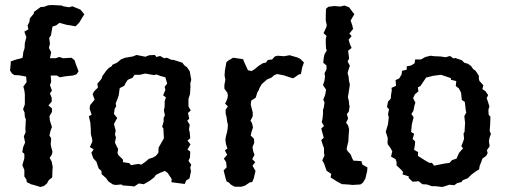

<svg xmlns="http://www.w3.org/2000/svg" viewBox="-20 -731 2023 765"><path d="M155 10 141 14 115 6 106 4 87 -5 85 -16 77 -28V-54L69 -73L77 -100V-118L69 -125L72 -144L80 -163L75 -188L82 -204L81 -220L82 -235L83 -256L79 -265L78 -282L72 -296L79 -315V-331V-356L77 -371L73 -386L86 -404L84 -426L56 -431L37 -432L28 -438L20 -450L23 -480L22 -486L45 -494L58 -497L70 -501L73 -524L78 -539L79 -560L85 -583L77 -605L93 -614L90 -630L97 -643L99 -658L114 -676L116 -684L142 -703L156 -704L172 -710L189 -711L226 -709L232 -706L255 -702L268 -706L300 -693L306 -686L316 -674L307 -660L297 -643L291 -636L281 -626L260 -630L246 -632L217 -640L204 -630L189 -625L183 -590L176 -580L179 -557L175 -540L184 -523L179 -499H202L216 -504L232 -499L265 -501L277 -491L282 -476L293 -447L285 -435L270 -430L241 -427L218 -423L207 -430H182L184 -405L179 -392L187 -370L179 -359L186 -341V-326L173 -311L187 -299V-285L177 -268L179 -250L187 -225L181 -209L177 -191L184 -180L182 -156L184 -145L189 -127L187 -116L178 -102L186 -87L190 -66L189 -53L188 -24L175 -14L167 0Z M515 12 500 10 470 8 463 4 441 6 430 4 412 -8 403 -21 385 -37 384 -50 373 -60 368 -75 364 -87 352 -100 344 -122 353 -136 338 -145 348 -167 347 -177 342 -197V-212L340 -242L334 -268L345 -274L337 -298L339 -312L357 -334L349 -356L355 -367L370 -382L368 -398L378 -409L385 -418L388 -428L403 -449L413 -460L425 -467L428 -473L446 -481L463 -495L479 -501L509 -506L524 -512L559 -505L575 -511L597 -512L603 -504L618 -508L634 -499L645 -501L662 -493L673 -492L707 -481L714 -471L725 -463L736 -447L742 -413L738 -398L739 -387L737 -356L731 -337V-323V-307L740 -291L729 -281L734 -258L726 -250L736 -234L733 -215L736 -203L738 -180L727 -171L739 -156L727 -135L738 -127L737 -104L731 -90L742 -75L738 -63L741 -49L735 -20L722 -12L716 2L678 -3L663 -5L664 -18L648 -42L637 -50L619 -43L601 -34L595 -25L577 -11L553 3L533 0ZM502 -73 532 -78 543 -75 559 -86 573 -98 589 -103 601 -110 611 -122 612 -143 616 -150 629 -173 633 -180 631 -219 626 -226 632 -247V-261L637 -272L633 -291L636 -306V-327L641 -343L630 -351L639 -373L636 -385L646 -398L639 -423L620 -428L604 -434L592 -432L559 -438L537 -433H516L508 -421L489 -413L481 -401L475 -389L457 -380L453 -351L447 -334L441 -319L443 -307L437 -298L434 -277L447 -261L434 -237L441 -210L438 -195L442 -184L438 -163L445 -148L451 -137L448 -122L451 -114L470 -95V-85L495 -81Z M915 13 899 4 893 -3 883 -8 879 -20 871 -52 883 -64 881 -85 872 -99 885 -114 876 -132 886 -139 880 -158 878 -176 881 -191 885 -206 887 -219 888 -235 885 -246 883 -263 879 -279V-294L888 -307L877 -318L886 -338L888 -351L886 -361L874 -378V-392L878 -414L875 -428V-434L876 -449L882 -483L890 -490L909 -501L937 -497L949 -495L951 -488L968 -451L983 -448L994 -455L1011 -469L1027 -479L1040 -482L1047 -492L1064 -494L1075 -506L1086 -509L1112 -507L1134 -511L1165 -502L1177 -496L1191 -482L1184 -462L1179 -436L1170 -434L1153 -422L1147 -419L1110 -431L1084 -436L1072 -431L1062 -422L1043 -414L1038 -409L1023 -396L1013 -379L1012 -374L1005 -362L999 -342L981 -330L979 -314L987 -283V-268L978 -250L984 -241L988 -223L982 -205L979 -191L992 -178L993 -162L986 -145L989 -128L994 -114L985 -97L997 -85L986 -71L998 -50L991 -20L985 -6L975 -4L957 8L942 13Z M1350 3H1343L1324 -7L1310 -16L1297 -24L1300 -38L1281 -51L1278 -60L1271 -80L1264 -92L1273 -112L1271 -120V-141L1266 -154L1260 -173L1270 -182L1260 -219L1271 -229L1262 -244L1265 -258L1267 -277V-293L1270 -302L1273 -323L1268 -334L1275 -351L1277 -360L1279 -374L1267 -392L1273 -410L1275 -427L1273 -439L1281 -455V-470L1268 -481L1270 -501L1273 -515L1282 -530L1279 -538L1278 -559V-576L1281 -588L1269 -599L1279 -620L1282 -630L1278 -649V-673L1279 -696L1288 -704L1312 -707L1336 -705L1352 -709L1371 -702L1385 -683L1392 -675L1377 -649L1383 -632L1387 -616L1372 -597L1381 -587L1369 -573L1375 -553L1381 -540L1367 -529L1371 -498L1365 -486L1374 -469L1368 -451L1365 -439L1369 -426L1370 -412L1374 -394L1369 -361L1366 -344L1370 -329L1371 -315L1373 -308L1370 -287L1362 -276L1367 -259L1359 -242L1367 -231L1371 -216L1369 -189L1368 -167L1365 -156L1361 -137L1365 -129L1377 -116L1383 -101L1388 -91L1420 -89L1424 -75L1444 -64L1443 -50L1436 -20L1426 -3L1416 4L1382 6L1379 5Z M1742 14 1717 11H1701L1681 4L1663 3L1648 -9L1624 -7L1608 -22L1609 -28L1584 -36L1586 -46L1578 -55L1560 -72V-86L1556 -97L1538 -107L1543 -128L1536 -141L1525 -156L1524 -164L1525 -181L1517 -206L1526 -236L1529 -264L1526 -276L1530 -295L1522 -305L1526 -326L1537 -338L1538 -352L1541 -371L1540 -381L1558 -389L1556 -412L1570 -418L1580 -434L1582 -449L1600 -453L1601 -467L1618 -470L1632 -479L1634 -494H1657L1675 -504L1696 -509L1710 -507L1735 -506L1756 -503L1773 -508L1787 -498L1794 -500L1820 -491L1830 -481L1844 -477L1857 -468L1865 -456L1875 -449L1888 -429V-416L1890 -409L1906 -391L1902 -376L1914 -368L1925 -352L1919 -340L1924 -326L1930 -307L1926 -294L1927 -274L1934 -266L1933 -236L1931 -210L1936 -197L1931 -184L1928 -169L1931 -148L1920 -133L1923 -121L1917 -110L1902 -99L1898 -87L1891 -70L1889 -56L1877 -49L1858 -35L1844 -21L1824 -13L1819 -6L1801 -1L1790 7L1770 5L1759 9ZM1710 -71 1749 -79 1771 -82 1781 -93 1799 -99 1809 -122 1825 -140 1818 -149 1824 -163 1829 -178 1827 -199 1831 -206 1833 -242 1830 -268 1838 -283 1836 -290 1832 -325 1820 -333 1817 -362 1808 -379 1796 -388 1798 -408 1777 -413 1776 -420 1737 -433 1706 -429 1678 -422 1665 -403 1655 -388 1645 -383 1647 -367 1633 -355 1626 -340 1635 -322 1631 -309 1627 -289 1619 -277 1628 -264 1621 -236 1618 -205 1630 -198 1624 -177 1634 -168 1633 -153 1630 -134 1646 -125 1645 -110 1675 -91 1691 -82H1701Z"/></svg>

Font: Winky Rough
Style: Regular
Weight: 400
Designer: Simon Atzbach
Foundry: typofactur
Version: Version 1.206